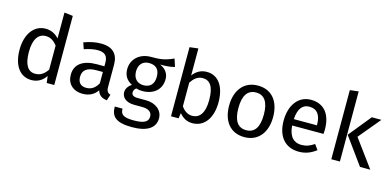

<svg xmlns="http://www.w3.org/2000/svg" viewBox="-83 -1260 4043 1983"><g transform="rotate(15 1938.5 -268.5)"><path d="M256 12C321 12 374 -20 408 -73L417 0H498V-739L406 -750V-474C371 -511 326 -539 264 -539C135 -539 57 -422 57 -261C57 -97 128 12 256 12ZM284 -466C336 -466 373 -439 406 -397V-139C371 -90 335 -61 276 -61C200 -61 156 -124 156 -263C156 -400 205 -466 284 -466Z M635 -147C635 -53 698 12 803 12C867 12 923 -12 960 -67C976 -15 1010 6 1063 12L1084 -52C1057 -62 1040 -77 1040 -123V-364C1040 -474 982 -539 855 -539C796 -539 738 -527 673 -503L696 -436C750 -454 799 -464 838 -464C911 -464 948 -436 948 -360V-321H867C720 -321 635 -260 635 -147ZM733 -152C733 -224 782 -260 879 -260H948V-139C918 -84 878 -57 824 -57C764 -57 733 -90 733 -152Z M1159 53C1159 160 1213 213 1385 213C1548 213 1632 155 1632 53C1632 -31 1560 -93 1452 -93H1368C1314 -93 1299 -112 1299 -136C1299 -155 1310 -174 1325 -185C1347 -178 1368 -175 1392 -175C1518 -175 1593 -250 1593 -354C1593 -415 1562 -459 1500 -487C1560 -487 1610 -489 1654 -503L1627 -586C1534 -544 1490 -539 1386 -539C1270 -539 1183 -463 1183 -355C1183 -287 1211 -241 1272 -209C1234 -184 1214 -150 1214 -116C1214 -63 1256 -16 1350 -16H1433C1499 -16 1539 9 1539 59C1539 112 1499 141 1385 141C1269 141 1242 113 1242 53ZM1277 -355C1277 -424 1315 -473 1386 -473C1461 -473 1499 -433 1499 -356C1499 -280 1460 -236 1388 -236C1316 -236 1277 -285 1277 -355Z M1746 0H1827L1836 -58C1872 -14 1918 12 1976 12C2104 12 2183 -99 2183 -264C2183 -440 2106 -539 1987 -539C1923 -539 1874 -510 1838 -461V-750L1746 -739ZM1838 -384C1865 -426 1903 -466 1961 -466C2035 -466 2084 -414 2084 -264C2084 -120 2031 -61 1954 -61C1907 -61 1865 -90 1838 -132Z M2297 -263C2297 -96 2382 12 2532 12C2681 12 2767 -101 2767 -264C2767 -431 2683 -539 2533 -539C2383 -539 2297 -426 2297 -263ZM2396 -263C2396 -401 2445 -465 2533 -465C2620 -465 2668 -401 2668 -264C2668 -126 2620 -62 2532 -62C2444 -62 2396 -126 2396 -263Z M3114 12C3187 12 3246 -13 3298 -54L3258 -109C3212 -77 3173 -63 3121 -63C3045 -63 2988 -110 2979 -232H3315C3316 -244 3317 -261 3317 -279C3317 -440 3242 -539 3100 -539C2964 -539 2881 -422 2881 -258C2881 -91 2967 12 3114 12ZM3102 -466C3185 -466 3226 -409 3226 -306V-300H2979C2986 -417 3032 -466 3102 -466Z M3460 0H3552V-750L3460 -739ZM3767 0H3877L3661 -294L3855 -527H3752L3558 -288Z"/></g></svg>

Font: FiraGO Unicode
Style: Regular
Weight: 400
Designer: bBox Type
Foundry: bBox Type GmbH
Version: Version 1.001;PS 001.001;hotconv 1.0.88;makeotf.lib2.5.64775